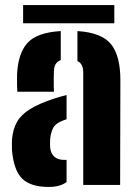

<svg xmlns="http://www.w3.org/2000/svg" viewBox="-20 -732 542 760"><path d="M27.5 -137Q27 -145.5 27 -159Q27 -172.5 27.5 -180Q31 -221 47.5 -249.8Q64 -278.5 98.8 -300Q133.5 -321.5 191.5 -341Q205.5 -345.5 218.2 -349Q231 -352.5 243.5 -356V-260Q240 -259 236.5 -257.5Q233 -256 229.5 -255Q198 -243 189 -222.8Q180 -202.5 178.5 -180Q178 -167.5 178 -163Q178 -158.5 178.5 -148Q181 -124 195.2 -111.5Q209.5 -99 235.5 -99Q241 -99 243.5 -99.5V-11.5Q218 8 172.5 8Q102 8 68.2 -24.5Q34.5 -57 27.5 -137ZM48.5 -369Q48 -375 47.5 -395.5Q47 -416 47.5 -436Q51 -520 88.5 -561.8Q126 -603.5 220.5 -609V-494Q208 -489.5 201.2 -479.5Q194.5 -469.5 193.5 -453Q193 -447.5 192.8 -428.2Q192.5 -409 192.8 -390.5Q193 -372 193.5 -369ZM309.5 0V-446Q309.5 -462.5 303.8 -473.8Q298 -485 286.5 -490.5V-609Q383.5 -603 420.2 -556.2Q457 -509.5 456.5 -412L455.5 0ZM71.5 -712H432.5V-640H71.5Z"/></svg>

Font: Big Shoulders Stencil Text Thin Black
Style: Regular
Weight: 900
Version: Version 2.001